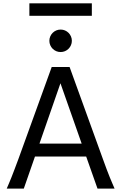

<svg xmlns="http://www.w3.org/2000/svg" viewBox="-20 -1106 721 1126"><path d="M334.5 -617.7 211.4 -263.7H459ZM19.5 0Q25.9 -14.6 32.7 -30.8Q39.6 -46.9 47.6 -67.1Q55.7 -87.4 65.4 -113.3Q75.2 -139.2 87.9 -173.3L283.2 -712.9H388.2L583.5 -173.3Q595.7 -139.2 605.5 -113.3Q615.2 -87.4 623.5 -67.1Q631.8 -46.9 638.7 -30.8Q645.5 -14.6 651.9 0H551.8L485.4 -188H185.1L119.6 0ZM269.5 -866.7Q269.5 -880.4 274.7 -892.3Q279.8 -904.3 288.8 -913.3Q297.9 -922.4 309.8 -927.5Q321.8 -932.6 335.4 -932.6Q349.1 -932.6 361.1 -927.5Q373 -922.4 382.1 -913.3Q391.1 -904.3 396.2 -892.3Q401.4 -880.4 401.4 -866.7Q401.4 -853 396.2 -841.1Q391.1 -829.1 382.1 -820.1Q373 -811 361.1 -805.9Q349.1 -800.8 335.4 -800.8Q321.8 -800.8 309.8 -805.9Q297.9 -811 288.8 -820.1Q279.8 -829.1 274.7 -841.1Q269.5 -853 269.5 -866.7ZM152.3 -1086.4H518.6V-1013.2H152.3Z"/></svg>

Font: Andika New Basic
Style: Regular
Weight: 400
Designer: Victor Gaultney, Annie Olsen, Julie Remington, Don Collingsworth, Eric Hays
Foundry: SIL International
Version: Version 5.500; ttfautohint (v1.8.3)